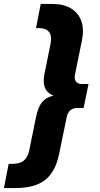

<svg xmlns="http://www.w3.org/2000/svg" viewBox="-97 -762 509 976"><path d="M-77 194 -53 71H-35Q5 71 25 53.5Q45 36 52 1L85 -162Q94 -206 109 -231.5Q124 -257 152 -268.5Q180 -280 224 -283L220 -266Q163 -271 140.5 -300.5Q118 -330 129 -386L160 -540Q168 -579 152.5 -599Q137 -619 104 -619H86L110 -742H168Q226 -742 263.5 -719.5Q301 -697 316 -656Q331 -615 320 -559L284 -382Q280 -359 289.5 -347Q299 -335 318 -335H353L328 -213H295Q274 -213 260.5 -201.5Q247 -190 242 -166L204 18Q186 110 133.5 152Q81 194 -19 194Z"/></svg>

Font: Montserrat Thin
Style: Bold Italic
Weight: 700
Italic angle: -11.3°
Version: Version 9.000